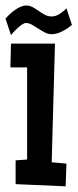

<svg xmlns="http://www.w3.org/2000/svg" viewBox="-26 -653 277 686"><path d="M211.4 -68.4 208.5 12.7 29.8 4.9V-80.1L70.8 -83V-412.1H11.2L13.2 -497.1H170.4L158.7 -73.2ZM231 -564Q224.1 -558.1 215.6 -552.2Q207 -546.4 197.5 -541.5Q188 -536.6 178 -533.7Q168 -530.8 158.7 -530.8Q146 -530.8 134 -537.1Q122.1 -543.5 110.8 -550.8Q99.6 -558.1 88.6 -564.5Q77.6 -570.8 66.9 -570.8Q61 -570.8 53.2 -565.7Q45.4 -560.5 37.6 -553.5Q29.8 -546.4 23.2 -539.1Q16.6 -531.7 13.2 -527.8L-6.3 -586.4Q-0.5 -593.3 8.1 -601.6Q16.6 -609.9 26.6 -616.9Q36.6 -624 47.4 -628.7Q58.1 -633.3 67.9 -633.3Q80.6 -633.3 91.3 -627.2Q102.1 -621.1 112.5 -613.8Q123 -606.4 134 -600.3Q145 -594.2 158.7 -594.2Q173.3 -594.2 188 -603.8Q202.6 -613.3 211.4 -623.5Z"/></svg>

Font: Maiden Orange
Style: Regular
Weight: 400
Designer: Astigmatic (AOETI)
Foundry: Astigmatic (AOETI)
Version: Version 1.000